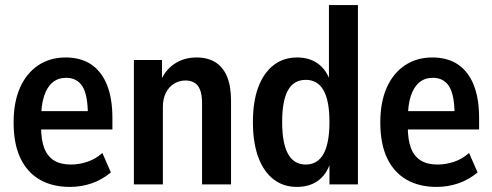

<svg xmlns="http://www.w3.org/2000/svg" viewBox="-20 -725 1934 755"><path d="M255 10Q186 10 136.5 -18.5Q87 -47 60.2 -103.2Q33.5 -159.5 33.5 -243.5Q33.5 -323 58.5 -379.8Q83.5 -436.5 129.8 -467.8Q176 -499 238 -499Q298 -499 338.8 -471.5Q379.5 -444 400.8 -391Q422 -338 422 -261V-216H127V-288H340L325.5 -271.5Q325.5 -352 304 -385.5Q282.5 -419 240.5 -419Q208.5 -419 186.8 -401Q165 -383 153.2 -347Q141.5 -311 141.5 -254.5V-227.5Q141.5 -175 154.2 -142.2Q167 -109.5 192.8 -93.8Q218.5 -78 259 -78Q291.5 -78 324 -89Q356.5 -100 382.5 -123.5L416 -47Q382 -18.5 340.8 -4.2Q299.5 10 255 10Z M506.5 0V-489H617V-398.5H609Q624.5 -444 662.5 -471.5Q700.5 -499 753 -499Q796.5 -499 826.5 -480.5Q856.5 -462 872.5 -424.5Q888.5 -387 888.5 -328.5V0H774.5V-318.5Q774.5 -353 766.5 -372.5Q758.5 -392 743.8 -400.2Q729 -408.5 710 -408.5Q685 -408.5 664.8 -396.2Q644.5 -384 632.5 -360.5Q620.5 -337 620.5 -304.5V0Z M1147.5 10Q1093.5 10 1054.8 -20.5Q1016 -51 995.2 -108Q974.5 -165 974.5 -245Q974.5 -325.5 995.5 -381.8Q1016.5 -438 1055.5 -468.5Q1094.5 -499 1148 -499Q1201.5 -499 1236.5 -470Q1271.5 -441 1283.5 -387.5H1273.5V-705H1387.5V0H1275.5V-102.5H1283.5Q1271.5 -48 1236.5 -19Q1201.5 10 1147.5 10ZM1182.5 -78Q1229 -78 1252.2 -120Q1275.5 -162 1275.5 -245Q1275.5 -329 1252.2 -370Q1229 -411 1182.5 -411Q1135.5 -411 1112.5 -370.2Q1089.5 -329.5 1089.5 -245Q1089.5 -162 1112.5 -120Q1135.5 -78 1182.5 -78Z M1697 10Q1628 10 1578.5 -18.5Q1529 -47 1502.2 -103.2Q1475.5 -159.5 1475.5 -243.5Q1475.5 -323 1500.5 -379.8Q1525.5 -436.5 1571.8 -467.8Q1618 -499 1680 -499Q1740 -499 1780.8 -471.5Q1821.5 -444 1842.8 -391Q1864 -338 1864 -261V-216H1569V-288H1782L1767.5 -271.5Q1767.5 -352 1746 -385.5Q1724.5 -419 1682.5 -419Q1650.5 -419 1628.8 -401Q1607 -383 1595.2 -347Q1583.5 -311 1583.5 -254.5V-227.5Q1583.5 -175 1596.2 -142.2Q1609 -109.5 1634.8 -93.8Q1660.5 -78 1701 -78Q1733.5 -78 1766 -89Q1798.5 -100 1824.5 -123.5L1858 -47Q1824 -18.5 1782.8 -4.2Q1741.5 10 1697 10Z"/></svg>

Font: Nunito Sans 12pt ExtraLight Condensed
Style: Regular
Weight: 200
Width: 3
Version: Version 3.101;gftools[0.9.27]